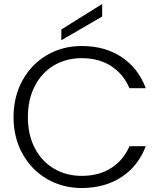

<svg xmlns="http://www.w3.org/2000/svg" viewBox="-20 -938 811 964"><path d="M390 -707Q507 -707 590.5 -651.5Q674 -596 712 -495H630Q600 -566 538.5 -606Q477 -646 390 -646Q313 -646 251.5 -610Q190 -574 155 -506.5Q120 -439 120 -350Q120 -261 155 -194Q190 -127 251.5 -91Q313 -55 390 -55Q477 -55 538.5 -94.5Q600 -134 630 -204H712Q674 -104 590 -49Q506 6 390 6Q294 6 216 -39.5Q138 -85 93 -166Q48 -247 48 -350Q48 -453 93 -534.5Q138 -616 216 -661.5Q294 -707 390 -707ZM493 -855 288 -736V-790L493 -918Z"/></svg>

Font: Poppins-Tabular Light
Style: Regular
Weight: 300
Designer: Ninad Kale (Devanagari), Jonny Pinhorn (Latin)
Foundry: Indian Type Foundry
Version: Version 4.004